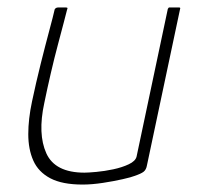

<svg xmlns="http://www.w3.org/2000/svg" viewBox="-20 -492 535 516"><path d="M202 4Q147 4 115 -13Q83 -30 69.5 -60.5Q56 -91 56 -131.5Q56 -172 66 -219Q77 -271 89.5 -321Q102 -371 112.5 -410Q123 -449 127 -467Q129 -470 131.5 -471Q134 -472 138 -472H155Q160 -472 161 -471Q162 -470 160 -465Q158 -457 151.5 -432Q145 -407 135.5 -371.5Q126 -336 116.5 -295Q107 -254 99 -215Q81 -132 104.5 -80Q128 -28 207 -28Q217 -28 239 -30Q261 -32 284.5 -37Q308 -42 326 -50.5Q344 -59 347 -71L431 -468Q432 -470 433 -471Q434 -472 435 -472H461Q463 -472 464 -471Q465 -470 464 -468L375 -48Q373 -36 366 -30.5Q359 -25 341 -19Q334 -16 310 -10.5Q286 -5 256.5 -0.5Q227 4 202 4Z"/></svg>

Font: Glory Thin Thin
Style: Italic
Weight: 250
Italic angle: -12°
Version: Version 1.011